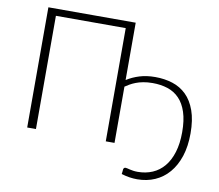

<svg xmlns="http://www.w3.org/2000/svg" viewBox="-92 -819 1269 1113"><g transform="rotate(10 542.0 -262.0)"><path d="M779.5 142Q827 142 866.5 125Q906 108 934.2 74.2Q962.5 40.5 978.2 -10.5Q994 -61.5 994 -129Q994 -198.5 978.2 -246.5Q962.5 -294.5 933.8 -324.2Q905 -354 865 -367Q825 -380 776.5 -380Q745.5 -380 721 -375.2Q696.5 -370.5 677.5 -363Q658.5 -355.5 644 -347Q629.5 -338.5 618.5 -331V0H567V-666.5H156V0H104.5V-707.5H618.5V-370Q652 -391.5 693 -404.2Q734 -417 785.5 -417Q840.5 -417 887.5 -402Q934.5 -387 969 -353.2Q1003.5 -319.5 1023.2 -264.5Q1043 -209.5 1043 -130Q1043 -54 1023.8 4.5Q1004.5 63 970 103.2Q935.5 143.5 888 164.2Q840.5 185 784 185Q761.5 185 738.5 181.5Q715.5 178 691 170.5Q692 163.5 692.8 156.5Q693.5 149.5 694 142.5Q695 138 697.8 134.5Q700.5 131 707.5 131Q712 131 718.2 132.8Q724.5 134.5 733.2 136.5Q742 138.5 753.2 140.2Q764.5 142 779.5 142Z"/></g></svg>

Font: Lato Light
Style: Regular
Weight: 300
Designer: Lukasz Dziedzic
Foundry: tyPoland Lukasz Dziedzic
Version: Version 2.007; 2014-02-27